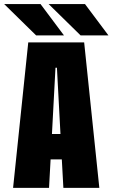

<svg xmlns="http://www.w3.org/2000/svg" viewBox="-51 -904 542 924"><path d="M471 -733.5H337L183 -884.5H358ZM257 -733.5H123L-31 -884.5H144ZM254 0 246.5 -137H192.5L185 0H12L85 -700H354L427 0ZM216 -578 199 -259H240L223 -578Z"/></svg>

Font: League Mono Condensed ExtraBold
Style: Regular
Weight: 800
Width: 1
Designer: Tyler Finck
Foundry: The League of Moveable Type / Tyler Finck
Version: Version 2.210